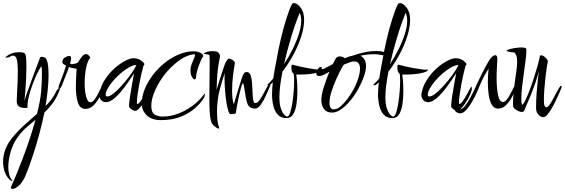

<svg xmlns="http://www.w3.org/2000/svg" viewBox="-39 -762 3677 1250"><path d="M43 468Q32 468 32 459Q32 453 36 448Q50 417 69.5 369.5Q89 322 111 264Q133 206 154 143Q175 80 192 18Q165 40 137 64Q109 88 83 122Q50 163 32.5 219.5Q15 276 15 324Q15 382 39 411Q42 414 42 415Q42 415 41.5 415.5Q41 416 40 416Q36 416 30.5 413Q25 410 20 404Q0 383 -9.5 353.5Q-19 324 -19 290Q-19 251 -4 211Q11 171 40 136Q81 86 123 49Q165 12 202 -21Q212 -60 219 -97Q226 -134 229 -167Q232 -203 233 -232.5Q234 -262 234 -286Q234 -313 231 -332Q215 -310 199 -275Q183 -240 169.5 -202Q156 -164 148 -130.5Q140 -97 140 -78Q140 -74 140.5 -71Q141 -68 141 -65Q141 -59 127 -59Q96 -59 83 -70Q70 -81 70 -103Q70 -124 72 -156.5Q74 -189 75.5 -225.5Q77 -262 77 -295Q77 -352 70 -376Q63 -400 46 -400Q38 -400 27 -393.5Q16 -387 2 -387Q-3 -387 -5 -390Q-4 -388 4.5 -396Q13 -404 33.5 -413Q54 -422 90 -422Q108 -422 117.5 -417.5Q127 -413 130 -393Q133 -373 133 -326Q133 -291 131 -248.5Q129 -206 126 -168Q123 -130 119 -105Q125 -124 136 -155Q147 -186 160.5 -222.5Q174 -259 186.5 -293.5Q199 -328 209 -353Q219 -378 222 -387V-388Q222 -389 222.5 -389Q223 -389 223 -390V-389Q226 -392 235 -392Q256 -392 264.5 -373Q273 -354 275 -326Q277 -298 277 -271Q277 -225 271.5 -174.5Q266 -124 258 -72Q278 -92 295 -114Q312 -136 324 -161Q329 -173 337 -181Q345 -189 349 -189Q351 -189 351 -185Q351 -178 344 -163Q325 -117 300.5 -85.5Q276 -54 250 -29Q234 48 214 121Q194 194 174 253.5Q154 313 139 351.5Q124 390 119 399Q99 436 77.5 452Q56 468 43 468Z M518 -53Q481 -53 468 -94.5Q455 -136 455 -197Q455 -230 457 -261.5Q459 -293 460 -314Q444 -316 431 -319Q418 -322 410 -327Q409 -321 401.5 -301.5Q394 -282 384 -257Q374 -232 364 -206Q355 -184 346 -184Q342 -184 342 -191Q342 -199 348 -215Q360 -244 371 -274.5Q382 -305 391 -336Q367 -345 367 -356Q367 -379 384.5 -388.5Q402 -398 412 -398Q424 -398 424 -382Q424 -374 421.5 -365Q419 -356 417 -351Q417 -351 419 -347.5Q421 -344 428 -344Q435 -344 451.5 -348Q468 -352 473 -362Q481 -376 494 -393Q507 -410 521 -410Q536 -410 549 -387Q530 -365 521 -317Q512 -269 512 -217Q512 -189 516 -161Q520 -133 528.5 -114.5Q537 -96 549 -96Q561 -96 572 -109Q583 -122 591.5 -137Q600 -152 603 -159Q624 -198 629 -209.5Q634 -221 642 -221Q645 -221 645 -217Q645 -215 643 -207Q631 -174 613.5 -138.5Q596 -103 572 -78Q548 -53 518 -53Z M843 -40Q832 -40 819 -48.5Q806 -57 801 -67Q801 -90 807 -130Q813 -170 820.5 -212.5Q828 -255 834 -285Q816 -257 793 -224Q770 -191 746 -162.5Q722 -134 697.5 -115.5Q673 -97 652 -97Q631 -97 619 -111.5Q607 -126 607 -145Q607 -150 609 -158Q618 -204 644.5 -244.5Q671 -285 705.5 -316Q740 -347 774 -365Q808 -383 832 -383Q850 -383 866.5 -375.5Q883 -368 898 -351Q901 -348 901 -344Q901 -339 895 -334Q888 -310 880.5 -276.5Q873 -243 866.5 -207.5Q860 -172 856 -142Q852 -112 852 -96Q852 -85 855 -85Q863 -85 875.5 -102Q888 -119 900 -141Q912 -163 921.5 -180Q931 -197 933 -197Q936 -197 936 -189Q936 -172 925 -147Q914 -122 898.5 -97.5Q883 -73 867.5 -56.5Q852 -40 843 -40ZM660 -134Q674 -134 695.5 -150Q717 -166 740.5 -191Q764 -216 786.5 -244Q809 -272 825.5 -297.5Q842 -323 849 -339Q829 -339 803 -324.5Q777 -310 750 -287.5Q723 -265 700 -238.5Q677 -212 663 -187Q649 -162 649 -144Q649 -134 660 -134Z M1007 20Q949 20 916.5 -11Q884 -42 884 -87Q884 -135 904 -183.5Q924 -232 958 -276Q992 -320 1035 -354Q1078 -388 1126 -408Q1174 -428 1220 -428Q1248 -428 1266 -418Q1284 -408 1284 -398Q1284 -395 1282 -393Q1278 -389 1270.5 -372.5Q1263 -356 1255.5 -335Q1248 -314 1242.5 -292.5Q1237 -271 1237 -256Q1235 -245 1227 -245Q1220 -245 1210.5 -261.5Q1201 -278 1201 -306Q1201 -324 1208.5 -344Q1216 -364 1223.5 -380.5Q1231 -397 1231 -404Q1231 -408 1227.5 -408Q1224 -408 1221 -408Q1200 -408 1162 -389.5Q1124 -371 1073 -322Q1039 -289 1010 -245Q981 -201 963.5 -156Q946 -111 946 -73Q946 -29 968.5 -16Q991 -3 1020 -3Q1070 -3 1120.5 -22Q1171 -41 1215.5 -74Q1260 -107 1290 -149Q1291 -151 1292 -151.5Q1293 -152 1293 -152Q1295 -152 1295 -148Q1295 -143 1292.5 -134Q1290 -125 1286 -120Q1266 -89 1229 -56.5Q1192 -24 1137 -2Q1082 20 1007 20Z M1384 75Q1376 75 1358 60.5Q1340 46 1335 27Q1328 2 1326 -39Q1324 -80 1324 -128Q1324 -179 1325 -232.5Q1326 -286 1326 -331Q1326 -353 1326 -371.5Q1326 -390 1324 -404Q1322 -406 1312.5 -407.5Q1303 -409 1294.5 -410.5Q1286 -412 1286 -412Q1286 -414 1301.5 -421.5Q1317 -429 1346 -429Q1375 -429 1384 -418Q1393 -407 1393 -399Q1393 -396 1393 -393Q1393 -390 1392 -387Q1384 -348 1380 -316.5Q1376 -285 1374 -252.5Q1372 -220 1371 -177Q1372 -180 1380.5 -208.5Q1389 -237 1409 -298Q1425 -349 1435 -364.5Q1445 -380 1452 -381Q1454 -380 1463 -377Q1472 -374 1481 -367.5Q1490 -361 1490 -351V-349Q1483 -312 1477.5 -265Q1472 -218 1472 -174Q1472 -146 1474.5 -122Q1477 -98 1484 -83Q1484 -87 1490.5 -109Q1497 -131 1506 -159.5Q1515 -188 1523 -214Q1531 -240 1535 -253Q1543 -277 1549.5 -285Q1556 -293 1568 -293Q1585 -293 1592.5 -272.5Q1600 -252 1602 -222Q1604 -192 1605 -162Q1606 -132 1609.5 -111.5Q1613 -91 1624 -91Q1637 -91 1651 -110.5Q1665 -130 1678.5 -156Q1692 -182 1703 -201.5Q1714 -221 1720 -221Q1723 -221 1723 -216Q1723 -212 1720 -203Q1706 -169 1690 -135Q1674 -101 1657 -78Q1640 -55 1621 -55Q1597 -55 1583 -69Q1573 -78 1567 -102.5Q1561 -127 1557 -154Q1553 -181 1549.5 -200.5Q1546 -220 1542 -220Q1539 -220 1533.5 -202.5Q1528 -185 1522 -159Q1516 -133 1510.5 -106.5Q1505 -80 1501.5 -60Q1498 -40 1498 -35Q1498 -23 1487.5 -21Q1477 -19 1461 -19Q1454 -19 1447 -41.5Q1440 -64 1434.5 -99.5Q1429 -135 1426 -175Q1423 -215 1423 -249Q1423 -260 1423 -269.5Q1423 -279 1424 -287Q1408 -241 1391 -175.5Q1374 -110 1374 -34Q1374 -3 1377 24Q1380 51 1387 66Q1388 68 1388 71Q1388 75 1384 75Z M1826 7Q1790 7 1769.5 -15.5Q1749 -38 1740.5 -73.5Q1732 -109 1732 -148Q1732 -167 1733.5 -187Q1735 -207 1737 -226Q1733 -222 1729 -218.5Q1725 -215 1720 -211Q1716 -207 1709 -207Q1702 -207 1702 -210Q1702 -211 1704 -213Q1713 -221 1722 -230.5Q1731 -240 1740 -251L1750 -312Q1760 -369 1773.5 -436.5Q1787 -504 1805.5 -573Q1824 -642 1847 -703Q1854 -720 1859.5 -731Q1865 -742 1875 -742Q1886 -742 1898 -733Q1910 -724 1916 -714H1917Q1941 -684 1941 -633Q1941 -584 1922 -524.5Q1903 -465 1871 -405.5Q1839 -346 1800 -296Q1780 -194 1780 -130Q1780 -83 1790 -55Q1800 -27 1812 -15Q1824 -3 1829 -3Q1841 -3 1849.5 -27.5Q1858 -52 1864 -89.5Q1870 -127 1873 -167Q1876 -207 1876 -238Q1876 -267 1873 -282Q1858 -291 1858 -322Q1858 -341 1864 -341H1866Q1867 -340 1869 -340H1870Q1870 -340 1870.5 -339.5Q1871 -339 1872 -339Q1887 -335 1911 -329.5Q1935 -324 1962 -319Q1989 -314 2011.5 -311Q2034 -308 2045 -308Q2049 -308 2051 -309Q2053 -310 2054 -310Q2057 -310 2057 -308Q2057 -303 2049 -298Q2042 -293 2022 -288Q2002 -283 1976.5 -280Q1951 -277 1926 -277Q1916 -277 1907 -276.5Q1898 -276 1890 -277Q1893 -258 1895 -230.5Q1897 -203 1897 -167Q1897 -127 1891.5 -86.5Q1886 -46 1870.5 -19.5Q1855 7 1826 7ZM1810 -344Q1841 -391 1866 -441.5Q1891 -492 1906.5 -540.5Q1922 -589 1922 -628Q1922 -642 1919.5 -655Q1917 -668 1912 -678Q1882 -605 1855.5 -516.5Q1829 -428 1810 -344Z M2123 -29Q2087 -29 2070 -52.5Q2053 -76 2053 -110Q2053 -146 2070 -198Q2087 -250 2106 -296Q2089 -285 2071 -276Q2053 -267 2039 -267Q2029 -267 2024.5 -272Q2020 -277 2020 -283Q2020 -288 2023 -298Q2026 -308 2033.5 -317Q2041 -326 2052 -326Q2056 -326 2056 -323Q2056 -322 2055.5 -321.5Q2055 -321 2055 -320Q2054 -318 2054 -316Q2054 -312 2059 -312Q2062 -312 2066.5 -313Q2071 -314 2076 -317Q2086 -322 2099 -329.5Q2112 -337 2128 -345L2143 -375Q2149 -386 2157 -390.5Q2165 -395 2172 -395Q2183 -395 2191.5 -391.5Q2200 -388 2207 -383Q2218 -388 2230.5 -392.5Q2243 -397 2255 -399Q2293 -413 2334 -421.5Q2375 -430 2415 -430Q2437 -430 2460 -424Q2483 -418 2483 -405Q2483 -401 2475 -401Q2459 -401 2438.5 -405Q2418 -409 2398 -409Q2373 -409 2350 -406.5Q2327 -404 2307 -399Q2323 -392 2333.5 -375Q2344 -358 2344 -332Q2344 -304 2330.5 -265Q2317 -226 2294.5 -185Q2272 -144 2243 -108.5Q2214 -73 2183 -51Q2152 -29 2123 -29ZM2134 -50Q2155 -50 2177.5 -69Q2200 -88 2222 -117Q2244 -146 2261 -177Q2269 -191 2279.5 -215Q2290 -239 2297.5 -266Q2305 -293 2305 -315Q2305 -335 2296.5 -348.5Q2288 -362 2265 -362Q2254 -362 2237 -356Q2220 -350 2201 -342Q2197 -338 2193.5 -333.5Q2190 -329 2188 -324Q2169 -289 2150 -246.5Q2131 -204 2118.5 -164Q2106 -124 2106 -94Q2106 -50 2134 -50Z M2516 7Q2480 7 2459.5 -15.5Q2439 -38 2430.5 -73.5Q2422 -109 2422 -148Q2422 -167 2423.5 -187Q2425 -207 2427 -226Q2423 -222 2419 -218.5Q2415 -215 2410 -211Q2406 -207 2399 -207Q2392 -207 2392 -210Q2392 -211 2394 -213Q2403 -221 2412 -230.5Q2421 -240 2430 -251L2440 -312Q2450 -369 2463.5 -436.5Q2477 -504 2495.5 -573Q2514 -642 2537 -703Q2544 -720 2549.5 -731Q2555 -742 2565 -742Q2576 -742 2588 -733Q2600 -724 2606 -714H2607Q2631 -684 2631 -633Q2631 -584 2612 -524.5Q2593 -465 2561 -405.5Q2529 -346 2490 -296Q2470 -194 2470 -130Q2470 -83 2480 -55Q2490 -27 2502 -15Q2514 -3 2519 -3Q2531 -3 2539.5 -27.5Q2548 -52 2554 -89.5Q2560 -127 2563 -167Q2566 -207 2566 -238Q2566 -267 2563 -282Q2548 -291 2548 -322Q2548 -341 2554 -341H2556Q2557 -340 2559 -340H2560Q2560 -340 2560.5 -339.5Q2561 -339 2562 -339Q2577 -335 2601 -329.5Q2625 -324 2652 -319Q2679 -314 2701.5 -311Q2724 -308 2735 -308Q2739 -308 2741 -309Q2743 -310 2744 -310Q2747 -310 2747 -308Q2747 -303 2739 -298Q2732 -293 2712 -288Q2692 -283 2666.5 -280Q2641 -277 2616 -277Q2606 -277 2597 -276.5Q2588 -276 2580 -277Q2583 -258 2585 -230.5Q2587 -203 2587 -167Q2587 -127 2581.5 -86.5Q2576 -46 2560.5 -19.5Q2545 7 2516 7ZM2500 -344Q2531 -391 2556 -441.5Q2581 -492 2596.5 -540.5Q2612 -589 2612 -628Q2612 -642 2609.5 -655Q2607 -668 2602 -678Q2572 -605 2545.5 -516.5Q2519 -428 2500 -344Z M2940 -40Q2929 -40 2916 -48.5Q2903 -57 2898 -67Q2898 -90 2904 -130Q2910 -170 2917.5 -212.5Q2925 -255 2931 -285Q2913 -257 2890 -224Q2867 -191 2843 -162.5Q2819 -134 2794.5 -115.5Q2770 -97 2749 -97Q2728 -97 2716 -111.5Q2704 -126 2704 -145Q2704 -150 2706 -158Q2715 -204 2741.5 -244.5Q2768 -285 2802.5 -316Q2837 -347 2871 -365Q2905 -383 2929 -383Q2947 -383 2963.5 -375.5Q2980 -368 2995 -351Q2998 -348 2998 -344Q2998 -339 2992 -334Q2985 -310 2977.5 -276.5Q2970 -243 2963.5 -207.5Q2957 -172 2953 -142Q2949 -112 2949 -96Q2949 -85 2952 -85Q2960 -85 2972.5 -102Q2985 -119 2997 -141Q3009 -163 3018.5 -180Q3028 -197 3030 -197Q3033 -197 3033 -189Q3033 -172 3022 -147Q3011 -122 2995.5 -97.5Q2980 -73 2964.5 -56.5Q2949 -40 2940 -40ZM2757 -134Q2771 -134 2792.5 -150Q2814 -166 2837.5 -191Q2861 -216 2883.5 -244Q2906 -272 2922.5 -297.5Q2939 -323 2946 -339Q2926 -339 2900 -324.5Q2874 -310 2847 -287.5Q2820 -265 2797 -238.5Q2774 -212 2760 -187Q2746 -162 2746 -144Q2746 -134 2757 -134Z M2958 -24Q2944 -24 2931 -33.5Q2918 -43 2918 -56Q2918 -78 2927 -69Q2933 -63 2941 -56.5Q2949 -50 2956 -50Q2970 -50 2987 -70.5Q3004 -91 3022 -124.5Q3040 -158 3057 -195Q3062 -206 3072 -228Q3082 -250 3095.5 -276.5Q3109 -303 3122 -327.5Q3135 -352 3145 -368Q3156 -386 3167 -394.5Q3178 -403 3185 -403Q3199 -403 3199 -377Q3199 -365 3196.5 -330Q3194 -295 3194 -254Q3194 -217 3197.5 -181Q3201 -145 3210 -121.5Q3219 -98 3235 -98Q3247 -98 3258 -111Q3269 -124 3277.5 -139Q3286 -154 3289 -161Q3310 -200 3315 -211.5Q3320 -223 3328 -223Q3331 -223 3331 -219Q3331 -217 3329 -209Q3317 -176 3299.5 -140.5Q3282 -105 3258 -80Q3234 -55 3204 -55Q3177 -55 3162.5 -80.5Q3148 -106 3142.5 -145.5Q3137 -185 3137 -225Q3137 -251 3138.5 -274Q3140 -297 3142 -315Q3132 -299 3122 -282Q3112 -265 3100 -240Q3088 -215 3071 -173Q3056 -137 3036.5 -103Q3017 -69 2996.5 -46.5Q2976 -24 2958 -24Z M3499 1Q3482 1 3466.5 -15.5Q3451 -32 3451 -58Q3451 -107 3454.5 -155.5Q3458 -204 3462.5 -242.5Q3467 -281 3469 -299Q3459 -257 3444 -215Q3429 -173 3414 -136.5Q3399 -100 3388 -75.5Q3377 -51 3375 -44Q3371 -33 3358 -33Q3348 -33 3335 -39Q3322 -45 3312.5 -53.5Q3303 -62 3302 -68Q3301 -73 3301 -79.5Q3301 -86 3301 -93Q3301 -122 3306 -170.5Q3311 -219 3322 -294Q3328 -335 3328 -360Q3328 -386 3322.5 -400Q3317 -414 3309 -421Q3293 -421 3276 -424.5Q3259 -428 3259 -433Q3259 -436 3275.5 -441Q3292 -446 3315 -449.5Q3338 -453 3357 -453Q3371 -453 3379.5 -450Q3388 -447 3388 -439Q3388 -411 3383 -370.5Q3378 -330 3371.5 -285Q3365 -240 3360 -197Q3355 -154 3355 -120Q3355 -108 3356 -97.5Q3357 -87 3359 -79Q3367 -81 3379.5 -105.5Q3392 -130 3406.5 -168Q3421 -206 3435 -249Q3449 -292 3460 -331Q3471 -370 3476 -397Q3477 -402 3484 -402Q3495 -402 3508.5 -390.5Q3522 -379 3528 -365Q3525 -353 3520.5 -322Q3516 -291 3511.5 -251.5Q3507 -212 3504.5 -174.5Q3502 -137 3502 -111Q3502 -80 3507 -72Q3512 -64 3519 -64Q3527 -64 3537.5 -78Q3548 -92 3559 -113Q3570 -134 3581 -154.5Q3592 -175 3600.5 -189Q3609 -203 3614 -203Q3618 -203 3618 -198Q3618 -195 3615 -187Q3611 -177 3601.5 -154.5Q3592 -132 3579 -105.5Q3566 -79 3552 -55Q3538 -31 3524 -15Q3510 1 3499 1Z"/></svg>

Font: Comforter
Style: Regular
Weight: 400
Designer: Robert E. Leuschke
Foundry: Robert E. Leuschke
Version: Version 1.013; ttfautohint (v1.8.3)